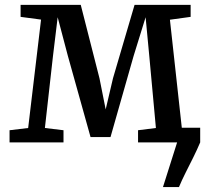

<svg xmlns="http://www.w3.org/2000/svg" viewBox="-20 -574 844 774"><path d="M637 180 694 0 675.5 -59H787V0Q774.5 29.5 759 60.8Q743.5 92 728.2 122.2Q713 152.5 701.5 180ZM18.5 0V-49L93.5 -58L145.5 -495L63 -506V-554.5H305.5L381 -258.5L406 -133L435.5 -258.5L522.5 -554.5H748.5V-506L665 -494.5L713 -58L785.5 -49V0H536.5V-49L608.5 -58L582 -346L567 -504.5L518.5 -348L425.5 -21.5H345L253.5 -349L212.5 -504.5L193.5 -347.5L161 -58L236 -49V0Z"/></svg>

Font: Merriweather 20pt
Style: Regular
Weight: 400
Version: Version 2.100